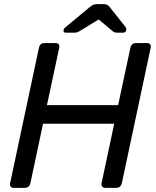

<svg xmlns="http://www.w3.org/2000/svg" viewBox="-20 -908 754 928"><path d="M47 0Q37 0 31.5 -6.5Q26 -13 29 -23L168 -676Q173 -700 195 -700H247Q271 -700 266 -676L207 -400H551L610 -676Q615 -700 638 -700H689Q713 -700 708 -676L569 -23Q564 0 541 0H490Q479 0 474 -6.5Q469 -13 471 -23L532 -310H188L127 -23Q122 0 99 0ZM298 -750Q286 -750 287 -761Q287 -769 296 -776L413 -873Q425 -883 433 -885.5Q441 -888 449 -888H481Q490 -888 496.5 -885.5Q503 -883 511 -873L587 -777Q592 -770 590 -762Q588 -750 574 -750H546Q534 -750 525 -757L457 -814L364 -757Q358 -754 353 -752Q348 -750 341 -750Z"/></svg>

Font: Lubike
Style: Italic
Weight: 400
Italic angle: -12°
Foundry: Honoka55
Version: Version 1.000;July 22, 2022;FontCreator 14.0.0.2862 64-bit